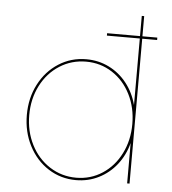

<svg xmlns="http://www.w3.org/2000/svg" viewBox="-51 -744 712 796"><g transform="rotate(5 305.0 -346.0)"><path d="M68 -247Q68 -317.5 97.8 -374.8Q127.5 -432 179.2 -465Q231 -498 294 -498Q345 -498 388.5 -476.5Q432 -455 462.8 -416Q493.5 -377 507 -326V-603H370V-613H507V-697H517V-613H579V-603H517V0H507V-168Q493.5 -116.5 462.8 -77.5Q432 -38.5 388.5 -16.8Q345 5 294 5Q231 5 179.2 -28Q127.5 -61 97.8 -118.8Q68 -176.5 68 -247ZM294 -5Q354 -5 402.8 -36.8Q451.5 -68.5 479.2 -123.8Q507 -179 507 -247Q507 -315 479.2 -370Q451.5 -425 402.8 -456.5Q354 -488 294 -488Q233.5 -488 184 -456.5Q134.5 -425 106.2 -369.8Q78 -314.5 78 -247Q78 -179.5 106.2 -124Q134.5 -68.5 184 -36.8Q233.5 -5 294 -5Z"/></g></svg>

Font: HK Grotesk Thin
Style: Regular
Weight: 100
Designer: Alfredo Marco Pradil
Foundry: Hanken Design Co.
Version: Version 3.001